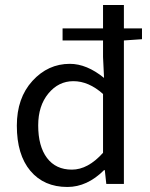

<svg xmlns="http://www.w3.org/2000/svg" viewBox="-20 -732 595 764"><path d="M47 -232Q47 -342 109 -410Q171 -478 258 -478Q325 -478 394 -422L390 -505V-571H229V-619H390V-712H473V-619H545V-576L473 -571V0H403L397 -55H394Q327 12 248 12Q155 12 101 -52Q47 -116 47 -232ZM132 -233Q132 -150 167 -103.5Q202 -57 266 -57Q330 -57 390 -124V-358Q333 -409 272 -409Q213 -409 172.5 -360Q132 -311 132 -233Z"/></svg>

Font: RibengUni
Style: Regular
Weight: 400
Designer: (1) Dr. Andrew Glass (Program Manager at Microsoft Corporation)
(2) Bivuti Chakma (Suz Moriz)
(3) Paul D. Hunt (Adobe Co
Foundry: Bivuti Chakma and Jyoti Chakma
Version: Version 1.2020